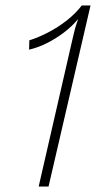

<svg xmlns="http://www.w3.org/2000/svg" viewBox="-20 -680 352 700"><path d="M121 0 244 -536Q247 -549 250.5 -563.5Q254 -578 258.5 -591.5Q263 -605 265 -611Q243 -584 212.5 -561Q182 -538 149.5 -522Q117 -506 86 -499L87 -533Q119 -543 155 -561.5Q191 -580 223.5 -605.5Q256 -631 278 -660H310L157 0Z"/></svg>

Font: Kantumruy Pro ExtraLight
Style: Italic
Weight: 250
Italic angle: -13°
Version: Version 1.002